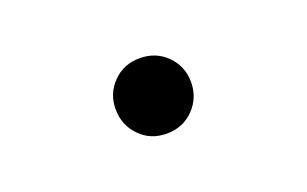

<svg xmlns="http://www.w3.org/2000/svg" viewBox="-38 -294 691 432"><g transform="rotate(-20 307.5 -78.5)"><path d="M216.9 -79Q216.9 -116.4 242.6 -142.6Q268.2 -168.7 306.7 -168.7Q345.6 -168.7 371.5 -142.6Q397.4 -116.4 397.4 -79Q397.4 -41 371.5 -14.6Q345.6 11.8 306.7 11.8Q268.2 11.8 242.6 -14.6Q216.9 -41 216.9 -79Z"/></g></svg>

Font: FiraCode Nerd Font
Style: Regular
Weight: 400
Designer: Carrois Corporate, Edenspiekermann AG, Nikita Prokopov
Foundry: Carrois Corporate, Edenspiekermann AG, Nikita Prokopov
Version: Version 6.002;Nerd Fonts 2.2.2